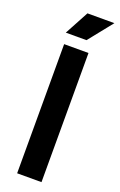

<svg xmlns="http://www.w3.org/2000/svg" viewBox="-169 -933 609 978"><g transform="rotate(20 135.0 -444.0)"><path d="M198 0H66V-700H198ZM54 -758 124 -888H270L166 -758Z"/></g></svg>

Font: Rootstock Sans Headline
Style: Bold
Weight: 700
Designer: Florian Karsten
Foundry: Florian Karsten
Version: Version 2.000;FEAKit 1.0